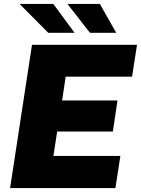

<svg xmlns="http://www.w3.org/2000/svg" viewBox="-20 -949 712 969"><path d="M31 0 141.5 -723H671.5L646.5 -562H311.5L293.5 -442H573L549.5 -285H268.5L249.5 -162H587.5L562.5 0ZM484 -929 566.5 -783.5H434L320.5 -929ZM249 -929 356.5 -783.5H223.5L79 -929Z"/></svg>

Font: Public Sans Black
Style: Italic
Weight: 900
Italic angle: -8°
Designer: The Public Sans project authors (U.S. Web Design System). Libre Franklin designed by Pablo Impallari and Rodrigo Fuenzal
Version: Version 1.007; ttfautohint (v1.8.1) -l 8 -r 50 -G 200 -x 14 